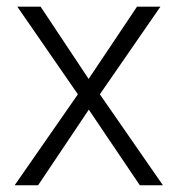

<svg xmlns="http://www.w3.org/2000/svg" viewBox="-20 -548 527 568"><path d="M385.3 -528.3H454.6L275.4 -269L461.9 0H393.6L242.7 -223.6L92.8 0H23.4L210.4 -269L31.2 -528.3H100.1L242.2 -314.5Z"/></svg>

Font: Heebo Light
Style: Regular
Weight: 300
Designer: Oded Ezer
Foundry: Meir Sadan
Version: Version 2.001; ttfautohint (v1.5.14-ce02) -l 8 -r 50 -G 200 